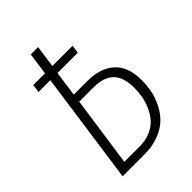

<svg xmlns="http://www.w3.org/2000/svg" viewBox="-202 -777 869 869"><g transform="rotate(-45 232.5 -342.0)"><path d="M252.9 -418Q337.4 -418 383.8 -375Q430.2 -332 430.2 -248Q430.2 -211.4 423.1 -177.5Q416 -143.6 398.9 -110.6Q381.8 -77.6 356.2 -53.7Q330.6 -29.8 290.3 -14.9Q250 0 200.2 0H61L137.2 -539.1H62L66.9 -578.1H142.1L157.2 -684.1H204.1L189 -578.1H318.8L313 -539.1H183.1L166 -418ZM210 -41Q249 -41 280 -54.4Q311 -67.9 329.6 -88.9Q348.1 -109.9 360.4 -137.9Q372.6 -166 377.2 -192.4Q381.8 -218.8 381.8 -246.1Q381.8 -314.9 349.4 -346.4Q316.9 -377.9 253.9 -377.9H161.1L112.8 -41Z"/></g></svg>

Font: Fira Sans Compressed ExtraLight
Style: Italic
Weight: 250
Width: 3
Italic angle: -8°
Designer: Carrois Corporate & Edenspiekermann AG
Foundry: Carrois Corporate GbR & Edenspiekermann AG
Version: Version 4.203;PS 004.203;hotconv 1.0.88;makeotf.lib2.5.64775